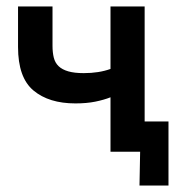

<svg xmlns="http://www.w3.org/2000/svg" viewBox="-20 -471 556 596"><path d="M415 0H323V-169Q303 -161 276 -155.5Q249 -150 214 -150Q132 -150 84 -190Q36 -230 36 -325V-451H143V-329Q143 -308 147 -292Q151 -276 162 -265.5Q173 -255 192 -249.5Q211 -244 240 -244Q287 -244 323 -257V-451H429V-94H503V105H413Z"/></svg>

Font: Tilda Sans Semibold
Style: Regular
Weight: 600
Designer: ParaType Ltd
Foundry: ParaType Ltd
Version: Version 1.009